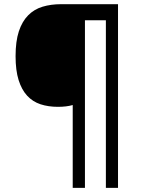

<svg xmlns="http://www.w3.org/2000/svg" viewBox="-20 -780 695 927"><path d="M549.8 127H491.2V-682.1H390.1V127H331.1V-272.9Q301.3 -264.2 259.8 -264.2Q213.4 -264.2 175.5 -276.6Q137.7 -289.1 111.1 -317.9Q84.5 -346.7 69.8 -393.6Q55.2 -440.4 55.2 -508.8Q55.2 -580.6 71 -628.7Q86.9 -676.8 116 -706.1Q145 -735.4 185.5 -747.6Q226.1 -759.8 274.9 -759.8H549.8Z"/></svg>

Font: WenQuanYi Micro Hei
Style: Regular
Weight: 400
Foundry: Ascender Corporation
Version: Version 0.2.0-beta